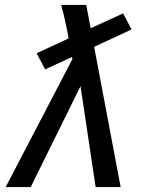

<svg xmlns="http://www.w3.org/2000/svg" viewBox="-20 -755 640 775"><path d="M3 0 272 -516 271 -525 162 -475 128 -540 257 -600Q251 -634 243.5 -668Q236 -702 227 -735H328L346 -641L477 -701L511 -636L360 -566L467 0H366L305 -407L104 0Z"/></svg>

Font: Iosevka Medium Extended
Style: Italic
Weight: 500
Width: 7
Italic angle: -9°
Monospace: yes
Designer: Belleve Invis
Foundry: Belleve Invis
Version: Version 32.5.0; ttfautohint (v1.8.4)